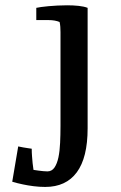

<svg xmlns="http://www.w3.org/2000/svg" viewBox="-20 -534 462 736"><path d="M315.9 -42Q315.9 70.3 274.4 126.5Q232.9 182.6 153.3 182.6Q130.9 182.6 108.4 179.7Q85.9 176.8 67.9 172.9Q46.4 168.5 26.9 162.6L49.8 27.3Q60.5 29.3 69.8 31.2Q78.1 32.7 86.7 33.9Q95.2 35.2 101.6 36.1Q101.6 50.8 102.8 65.4Q104 80.1 105 91.3Q106.4 105 108.4 117.2Q118.7 118.7 128.4 120.1Q136.7 121.1 145.8 122.1Q154.8 123 161.6 123Q178.7 123 188.7 108.4Q198.7 93.8 203.9 69.6Q209 45.4 210.4 13.9Q211.9 -17.6 211.9 -50.8V-411.1Q211.9 -420.9 211.2 -431.2Q210.4 -441.4 208.5 -449.7Q190.9 -457 166.5 -457H119.1V-503.9Q125 -505.4 137.5 -507.1Q149.9 -508.8 165.8 -510.3Q181.6 -511.7 200.2 -512.7Q218.8 -513.7 237.3 -513.7Q260.7 -513.7 281.5 -511.5Q302.2 -509.3 315.9 -503.9Z"/></svg>

Font: Tienne
Style: Regular
Weight: 400
Designer: vernon adams
Foundry: vernon adams
Version: Version 1.001